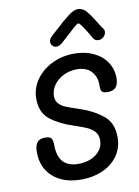

<svg xmlns="http://www.w3.org/2000/svg" viewBox="-101 -1019 787 1085"><g transform="rotate(-10 292.0 -476.0)"><path d="M55 -195Q55 -234 69 -251.5Q83 -269 115 -269Q144 -269 151.5 -256Q159 -243 159 -213Q161 -90 275 -90Q337 -90 378 -121Q419 -152 419 -201Q419 -231 402 -250Q385 -269 359 -280.5Q333 -292 285 -308Q209 -332 156.5 -372.5Q104 -413 104 -493Q104 -553 139 -602.5Q174 -652 232.5 -680Q291 -708 359 -708Q420 -708 468.5 -685.5Q517 -663 544 -622.5Q571 -582 571 -532Q571 -493 555 -477Q539 -461 510 -461Q490 -461 481 -467Q472 -473 470.5 -482.5Q469 -492 469 -511Q469 -557 440.5 -587.5Q412 -618 358 -618Q317 -618 281.5 -600.5Q246 -583 225.5 -553.5Q205 -524 205 -491Q205 -465 219 -449Q233 -433 255.5 -423Q278 -413 322 -399Q328 -396 334 -394.5Q340 -393 345 -391Q417 -366 468 -324Q519 -282 519 -200Q519 -140 487 -94.5Q455 -49 400 -24.5Q345 0 277 0Q175 0 115 -53Q55 -106 55 -195ZM480 -774Q424 -872 412 -872Q405 -872 382.5 -852Q360 -832 330 -804L310 -786Q288 -764 269 -764Q255 -764 246 -773.5Q237 -783 237 -796Q237 -814 254 -828Q256 -830 286 -857Q333 -901 366.5 -926.5Q400 -952 422 -952Q449 -952 468 -931.5Q487 -911 515 -866Q526 -847 545 -820Q552 -811 552 -801Q552 -785 539 -772Q526 -759 510 -759Q490 -759 480 -774Z"/></g></svg>

Font: Mali Medium
Style: Italic
Weight: 500
Italic angle: -10°
Version: Version 1.000; ttfautohint (v1.6)